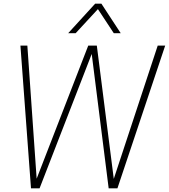

<svg xmlns="http://www.w3.org/2000/svg" viewBox="-20 -1030 926 1053"><path d="M624 3H576L483 -734L197 3H150L92 -780H130L181 -50L464 -780H511L604 -49L845 -780H886ZM642 -848H604L517 -980L395 -848H354L502 -1010H536Z"/></svg>

Font: Tanohe Sans ExtraLight
Style: Italic
Weight: 200
Designer: Village Type and Design LLC & Cristiano Sobral
Foundry: Cooper Hewitt Smithsonian Design Museum
Version: Version 1.00;September 29, 2021;FontCreator 13.0.0.2655 64-b